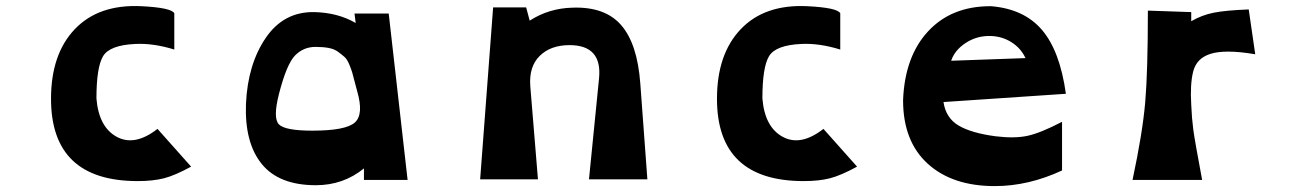

<svg xmlns="http://www.w3.org/2000/svg" viewBox="-20 -608 4429 651"><path d="M447 6Q153 6 153 -273Q153 -425 234 -509.5Q315 -594 459 -587Q561 -582 571 -563V-440Q500 -462 439 -459Q352 -455 329.5 -417.5Q307 -380 307 -274Q315 -177 376 -144Q437 -111 514 -171L628 -43Q573 -13 536 -3.5Q499 6 447 6Z M1051 20Q926 20 867.5 -52Q809 -124 814 -256Q820 -390 881 -479.5Q942 -569 1046 -567Q1126 -565 1186 -530L1182 -562H1298L1362 2H1214V-37Q1144 20 1051 20ZM1039 -165Q1152 -165 1183 -192.5Q1214 -220 1191 -299Q1188 -309 1182.5 -331Q1177 -353 1174 -363Q1171 -373 1164 -390Q1157 -407 1148 -415Q1139 -423 1126 -432.5Q1113 -442 1094 -445.5Q1075 -449 1050 -449Q1009 -449 980.5 -420Q952 -391 926 -290Q905 -208 925.5 -186.5Q946 -165 1039 -165Z M2151 -325 2175 0H1977L2011 -341Q2023 -455 1911 -455Q1847 -455 1810 -418.5Q1773 -382 1778 -316L1804 0H1608L1652 -583H1764L1776 -538Q1841 -580 1921 -582Q2031 -586 2086 -523Q2141 -460 2151 -325Z M2705 6Q2411 6 2411 -273Q2411 -425 2492 -509.5Q2573 -594 2717 -587Q2819 -582 2829 -563V-440Q2758 -462 2697 -459Q2610 -455 2587.5 -417.5Q2565 -380 2565 -274Q2573 -177 2634 -144Q2695 -111 2772 -171L2886 -43Q2831 -13 2794 -3.5Q2757 6 2705 6Z M3594 -290 3179 -262Q3187 -208 3230 -182.5Q3273 -157 3355 -146Q3420 -138 3464 -147.5Q3508 -157 3581 -195V-30Q3467 23 3353 23Q3209 23 3125.5 -53Q3042 -129 3042 -268V-269Q3048 -417 3127 -502Q3206 -587 3338 -587H3340Q3452 -578 3513 -506.5Q3574 -435 3594 -290ZM3205 -402 3457 -411Q3442 -444 3410 -464.5Q3378 -485 3338 -486Q3292 -487 3254.5 -462.5Q3217 -438 3205 -402Z M4214 -576 4236 -424Q4183 -433 4145 -433Q4107 -433 4083 -425Q4059 -417 4045 -402Q4031 -387 4025.5 -365Q4020 -343 4018.5 -315Q4017 -287 4019 -253Q4021 -206 4026 -168.5Q4031 -131 4056 2H3820Q3854 -157 3863 -261.5Q3872 -366 3872 -572L4019 -567V-536Q4055 -557 4095.5 -565Q4136 -573 4214 -576Z"/></svg>

Font: OpenDyslexic
Style: Bold
Weight: 800
Designer: Abbie Gonzalez
Version: Version 0.920;hotconv 1.0.109;makeotfexe 2.5.65596